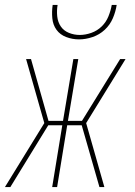

<svg xmlns="http://www.w3.org/2000/svg" viewBox="-28 -760 548 780"><path d="M14 0H-8L152 -260L78 -520H98L169 -269H228L270 -520H290L248 -269H305L460 -520H482L322 -260L396 0H376L304 -251H245L204 0H184L225 -251H168L60 -75ZM293 -600Q266 -600 241 -609.5Q216 -619 201.5 -639Q187 -659 184.5 -686Q182 -713 186 -740H206Q202 -717 204.5 -693.5Q207 -670 219 -652.5Q231 -635 252 -626.5Q273 -618 296 -618Q319 -618 343 -626.5Q367 -635 385 -652.5Q403 -670 412.5 -693.5Q422 -717 426 -740H446Q442 -713 430.5 -686Q419 -659 397.5 -639Q376 -619 348 -609.5Q320 -600 293 -600Z"/></svg>

Font: Iosevka SS18 Thin
Style: Italic
Weight: 100
Italic angle: -9°
Monospace: yes
Designer: Belleve Invis
Foundry: Belleve Invis
Version: Version 25.1.1; ttfautohint (v1.8.4)